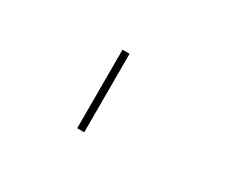

<svg xmlns="http://www.w3.org/2000/svg" viewBox="-52 -819 526 449"><g transform="rotate(30 211.0 -594.0)"><path d="M177 -700H196V-488H177Z"/></g></svg>

Font: Elsie Swash Caps Black
Style: Regular
Weight: 900
Designer: Alejandro Inler
Foundry: Alejandro Inler
Version: 1.003